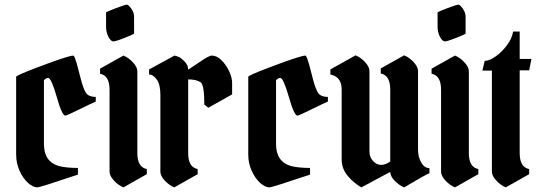

<svg xmlns="http://www.w3.org/2000/svg" viewBox="-20 -810 2317 830"><path d="M188 -473.1Q178.2 -473.1 169.9 -462.9V-187Q169.9 -110.4 235.8 -91.8Q269 -84 316.9 -84V-55.2Q152.3 0 141.6 0Q122.1 0 100.6 -19.8Q79.1 -39.6 64.5 -71.8Q49.8 -104 49.8 -142.1V-478Q49.8 -481 72.5 -491Q95.2 -501 129.6 -514.2Q164.1 -527.3 199.7 -540.3Q235.4 -553.2 262.2 -561.5Q289.1 -569.8 295.9 -569.8Q300.3 -569.8 305.9 -553.7Q311.5 -537.6 317.4 -514.6Q323.2 -491.7 328.6 -471.2Q338.9 -430.2 350.3 -410.6Q361.8 -391.1 394 -391.1V-371.1Q382.8 -366.2 364 -357.2Q345.2 -348.1 319.3 -335.4Q267.1 -310.1 262.7 -310.1Q248 -310.1 225.1 -391.6Q201.7 -473.1 188 -473.1Z M438.5 -694.8V-755.9Q438.5 -757.3 450.9 -762.7Q463.4 -768.1 480.2 -774.4Q497.1 -780.8 511 -785.4Q524.9 -790 528.3 -790Q535.2 -790 547.4 -772.9Q559.6 -755.9 559.6 -737.8V-665Q559.6 -663.6 547.6 -658.2Q535.6 -652.8 519.5 -646.5Q503.4 -640.1 489.3 -635.5Q475.1 -630.9 470.7 -630.9Q459 -630.9 448.7 -650.9Q438.5 -670.9 438.5 -694.8ZM573.7 -502V-147.9Q573.7 -87.4 614.7 -79.1V-57.1L513.7 0Q491.7 -8.8 472.7 -29.3Q453.6 -49.8 453.6 -67.9V-421.9Q453.6 -483.4 412.6 -491.2V-513.2L513.7 -569.8Q535.6 -561 554.7 -540.5Q573.7 -520 573.7 -502Z M624.5 -487.8V-509.8L734.4 -569.8Q738.3 -568.8 742.4 -567.6Q746.6 -566.4 751.5 -564.5Q761.2 -561 777.3 -544.9Q793.5 -528.8 793.5 -508.8Q796.9 -510.3 840.8 -540.5Q883.3 -569.8 895.5 -569.8Q917 -569.8 937.3 -549.8Q957.5 -529.8 970.5 -502.2Q983.4 -474.6 983.4 -451.2V-401.9L880.4 -344.2L863.3 -357.9Q863.3 -441.4 847.7 -454.1Q829.1 -466.8 793.5 -466.8V-147.9Q793.5 -87.4 834.5 -79.1V-57.1L733.4 0Q711.4 -8.8 692.4 -29.3Q673.3 -49.8 673.3 -67.9V-399.9Q673.3 -443.8 658 -465.8Q642.6 -487.8 624.5 -487.8Z M1191.4 -473.1Q1181.6 -473.1 1173.3 -462.9V-187Q1173.3 -110.4 1239.3 -91.8Q1272.5 -84 1320.3 -84V-55.2Q1155.8 0 1145 0Q1125.5 0 1104 -19.8Q1082.5 -39.6 1067.9 -71.8Q1053.2 -104 1053.2 -142.1V-478Q1053.2 -481 1075.9 -491Q1098.6 -501 1133.1 -514.2Q1167.5 -527.3 1203.1 -540.3Q1238.8 -553.2 1265.6 -561.5Q1292.5 -569.8 1299.3 -569.8Q1303.7 -569.8 1309.3 -553.7Q1314.9 -537.6 1320.8 -514.6Q1326.7 -491.7 1332 -471.2Q1342.3 -430.2 1353.8 -410.6Q1365.2 -391.1 1397.5 -391.1V-371.1Q1386.2 -366.2 1367.4 -357.2Q1348.6 -348.1 1322.8 -335.4Q1270.5 -310.1 1266.1 -310.1Q1251.5 -310.1 1228.5 -391.6Q1205.1 -473.1 1191.4 -473.1Z M1577.1 -155.8Q1577.1 -130.4 1592.8 -113.8Q1623.5 -81.5 1667 -111.8V-422.9Q1667 -484.4 1626 -492.2V-514.2L1727.1 -570.8Q1749 -562 1768.1 -541.5Q1787.1 -521 1787.1 -502.9V-164.1Q1787.1 -130.9 1801.3 -106.9Q1815.4 -83 1836.4 -83V-61Q1829.1 -60.5 1727.1 0Q1704.1 -9.8 1685.5 -29.3Q1667 -48.8 1667 -66.9L1542 0Q1540.5 -1 1538.3 -2.2Q1536.1 -3.4 1533.2 -5.4Q1527.3 -8.8 1512.7 -20.5Q1498 -32.2 1487.3 -44.9Q1457 -78.1 1457 -120.1V-422.9Q1457 -478.5 1408.2 -487.8V-509.8L1517.1 -570.8Q1539.1 -562 1558.1 -541.5Q1577.1 -521 1577.1 -502.9Z M1871.6 -694.8V-755.9Q1871.6 -757.3 1884 -762.7Q1896.5 -768.1 1913.3 -774.4Q1930.2 -780.8 1944.1 -785.4Q1958 -790 1961.4 -790Q1968.3 -790 1980.5 -772.9Q1992.7 -755.9 1992.7 -737.8V-665Q1992.7 -663.6 1980.7 -658.2Q1968.8 -652.8 1952.6 -646.5Q1936.5 -640.1 1922.4 -635.5Q1908.2 -630.9 1903.8 -630.9Q1892.1 -630.9 1881.8 -650.9Q1871.6 -670.9 1871.6 -694.8ZM2006.8 -502V-147.9Q2006.8 -87.4 2047.9 -79.1V-57.1L1946.8 0Q1924.8 -8.8 1905.8 -29.3Q1886.7 -49.8 1886.7 -67.9V-421.9Q1886.7 -483.4 1845.7 -491.2V-513.2L1946.8 -569.8Q1968.8 -561 1987.8 -540.5Q2006.8 -520 2006.8 -502Z M2198.2 -673.8H2226.6V-555.2H2277.3L2267.6 -505.9H2226.6V-147.9Q2226.6 -87.4 2267.6 -79.1V-57.1L2166.5 0Q2144.5 -8.8 2125.5 -29.3Q2106.4 -49.8 2106.4 -67.9V-504.9H2065.4L2075.2 -546.9Q2095.7 -546.9 2122.6 -565.9Q2149.4 -585 2171.4 -614.3Q2193.4 -643.6 2198.2 -673.8Z"/></svg>

Font: Bokor
Style: Regular
Weight: 400
Designer: Danh Hong
Foundry: Danh Hong
Version: Version 8.002; ttfautohint (v1.8.3)